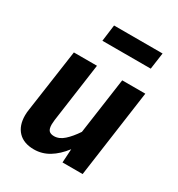

<svg xmlns="http://www.w3.org/2000/svg" viewBox="-183 -875 932 1008"><g transform="rotate(30 283.0 -371.0)"><path d="M44 -116Q44 -134 47 -152L101 -530H241L191 -172Q189 -152 189 -145Q189 -118 199 -107.5Q209 -97 230 -97Q261 -97 289.5 -122.5Q318 -148 346 -190L394 -530H534L460 0H338L343 -83Q306 -35 264 -9.5Q222 16 173 16Q111 16 77.5 -19Q44 -54 44 -116ZM200 -658 213 -758H507L493 -658Z"/></g></svg>

Font: Fira Sans SemiBold
Style: Italic
Weight: 600
Italic angle: -8°
Designer: bBox Type GmbH & Carrois Corporate GbR & Edenspiekermann AG
Foundry: bBox Type GmbH & Carrois Corporate GbR & Edenspiekermann AG
Version: Version 4.301